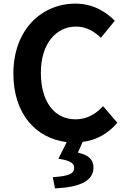

<svg xmlns="http://www.w3.org/2000/svg" viewBox="-20 -774 696 1062"><path d="M284 268C419 262 497 228 497 153C497 106 467 83 411 70L437 11C514 1 578 -35 629 -95L550 -187C511 -144 462 -114 398 -114C281 -114 206 -211 206 -372C206 -531 289 -627 401 -627C457 -627 500 -601 538 -565L615 -659C567 -709 493 -754 398 -754C211 -754 54 -611 54 -367C54 -139 183 -8 349 12L303 104C371 114 390 130 390 154C390 187 362 200 272 206Z"/></svg>

Font: Noto Sans TC
Style: Bold
Weight: 700
Designer: Ryoko NISHIZUKA 西塚涼子 (kana, bopomofo & ideographs); Paul D. Hunt (Latin, Greek & Cyrillic); Sandoll Communications 산돌커뮤니
Foundry: Adobe
Version: Version 2.004;hotconv 1.0.118;makeotfexe 2.5.65603